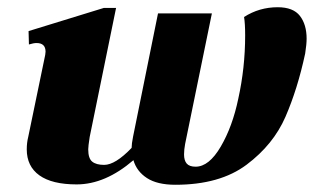

<svg xmlns="http://www.w3.org/2000/svg" viewBox="-20 -501 868 531"><path d="M828 -394Q828 -379 824 -353Q803 -255 769.5 -178Q736 -101 662 -45.5Q588 10 465 10Q415 10 386.5 -8.5Q358 -27 349 -58Q271 9 192 9Q124 9 89 -16Q54 -41 54 -88Q54 -106 58 -122L105 -349L106 -358Q106 -382 81 -382Q73 -382 60 -378L59 -415L267 -479H301L228 -122Q224 -96 224 -88Q224 -63 235 -54Q246 -45 268 -45Q299 -45 344 -92Q344 -103 348 -123L417 -464H566L492 -103Q489 -87 489 -74Q489 -57 496.5 -48.5Q504 -40 521 -40Q558 -40 590.5 -95.5Q623 -151 639 -228Q658 -314 658 -403Q658 -436 655 -454Q697 -481 748 -481Q791 -481 809.5 -457Q828 -433 828 -394Z"/></svg>

Font: Taviraj
Style: Bold Italic
Weight: 700
Italic angle: -12°
Designer: Katatrad Team
Foundry: CadsonDemak
Version: Version 1.001